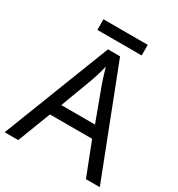

<svg xmlns="http://www.w3.org/2000/svg" viewBox="-198 -985 1036 1115"><g transform="rotate(30 319.5 -427.5)"><path d="M545 0 459 -221H176L91 0H0L279 -717H360L638 0ZM352 -517Q349 -525 342 -546Q335 -567 328.5 -589.5Q322 -612 318 -624Q311 -593 302 -563.5Q293 -534 287 -517L206 -301H432ZM466 -855V-784H169V-855Z"/></g></svg>

Font: Noto Sans Kaithi
Style: Regular
Weight: 400
Designer: Monotype Design Team
Foundry: Monotype Imaging Inc.
Version: Version 2.005; ttfautohint (v1.8.4.7-5d5b)